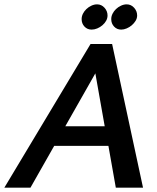

<svg xmlns="http://www.w3.org/2000/svg" viewBox="-72 -862 723 882"><path d="M585 0H460L426 -192H177L68 0H-52L344 -660H443ZM228 -282H409L366 -525ZM303 -774Q303 -787 309 -799Q315 -811 325 -820.5Q335 -830 348 -836Q361 -842 374 -842Q394 -842 408 -826.5Q422 -811 422 -791Q422 -778 415.5 -766.5Q409 -755 398.5 -746Q388 -737 375 -731.5Q362 -726 349 -726Q329 -726 316 -740Q303 -754 303 -774ZM439 -774Q439 -787 445 -799Q451 -811 461 -820.5Q471 -830 484 -836Q497 -842 510 -842Q530 -842 544 -826.5Q558 -811 558 -791Q558 -778 551 -766.5Q544 -755 533.5 -746Q523 -737 510 -731.5Q497 -726 485 -726Q465 -726 452 -740Q439 -754 439 -774Z"/></svg>

Font: Quattrocento Sans
Style: Bold Italic
Weight: 700
Designer: Pablo Impallari
Foundry: Pablo Impallari, Igino Marini, Brenda Gallo
Version: Version 2.000